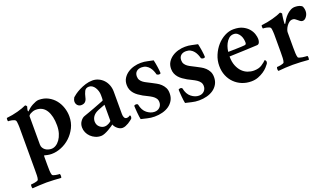

<svg xmlns="http://www.w3.org/2000/svg" viewBox="-60 -900 2746 1573"><g transform="rotate(-20 1313.0 -113.0)"><path d="M260 -377Q246 -377 234 -373Q222 -369 213 -364Q204 -359 199 -353.5Q194 -348 194 -345V-98Q194 -81 201.5 -68.5Q209 -56 220 -48Q231 -40 245 -36Q259 -32 272 -32Q292 -32 311 -43.5Q330 -55 345.5 -76.5Q361 -98 370.5 -128.5Q380 -159 380 -197Q380 -280 350 -328.5Q320 -377 260 -377ZM310 -445Q356 -445 391.5 -426Q427 -407 451 -377Q475 -347 487.5 -309Q500 -271 500 -233Q500 -179 478 -135Q456 -91 421.5 -59Q387 -27 344 -9.5Q301 8 260 8Q240 8 222 4Q204 0 197 -2Q194 -2 194 13V83Q194 111 195 132.5Q196 154 201 168Q203 173 211 176Q219 179 229.5 181Q240 183 250 184Q260 185 265 185Q269 191 268.5 202.5Q268 214 265 219Q235 217 202.5 215Q170 213 139 213Q109 213 77 215Q45 217 15 219Q12 214 11.5 202.5Q11 191 15 185Q20 185 30 184Q40 183 50 181Q60 179 68.5 176Q77 173 79 168Q84 154 84.5 132.5Q85 111 85 82V-277Q85 -281 85 -290.5Q85 -300 84 -311Q83 -322 82 -332Q81 -342 78 -347Q75 -353 66 -356.5Q57 -360 46.5 -362.5Q36 -365 26.5 -365.5Q17 -366 14 -366Q12 -370 12 -381.5Q12 -393 15 -395Q65 -400 112.5 -413Q160 -426 189 -440Q194 -439 198.5 -434Q203 -429 203 -427Q202 -422 198.5 -411.5Q195 -401 195 -391Q195 -383 200 -386Q211 -397 224.5 -407.5Q238 -418 253 -426Q268 -434 282.5 -439.5Q297 -445 310 -445Z M744 -55Q755 -55 765.5 -58.5Q776 -62 784.5 -67Q793 -72 798 -76.5Q803 -81 803 -84V-223Q786 -216 763.5 -208Q741 -200 726 -192Q703 -179 691.5 -160.5Q680 -142 680 -120Q681 -90 701 -72.5Q721 -55 744 -55ZM691 8Q664 8 641.5 -2Q619 -12 602 -28.5Q585 -45 575.5 -66.5Q566 -88 566 -111Q566 -141 582.5 -163.5Q599 -186 618 -192Q635 -198 659 -206.5Q683 -215 708.5 -224.5Q734 -234 758 -243.5Q782 -253 798 -259Q801 -261 802 -267Q803 -273 803 -281V-308Q803 -326 797.5 -343.5Q792 -361 783 -375Q774 -389 761 -397.5Q748 -406 733 -406Q705 -406 694 -384.5Q683 -363 676 -331Q672 -310 659.5 -297.5Q647 -285 624 -285Q605 -285 592.5 -298Q580 -311 580 -331Q580 -338 583 -347.5Q586 -357 591 -365Q598 -372 616.5 -385.5Q635 -399 660.5 -412Q686 -425 716 -434.5Q746 -444 777 -444Q804 -444 828.5 -433Q853 -422 871.5 -402.5Q890 -383 900.5 -356Q911 -329 911 -297V-102Q911 -82 918 -70.5Q925 -59 937 -59Q949 -59 957 -63.5Q965 -68 968 -70Q971 -69 972.5 -65Q974 -61 974 -57Q974 -48 969 -40Q964 -36 954 -28Q944 -20 931.5 -12.5Q919 -5 905 0.5Q891 6 878 6Q866 6 855 1Q844 -4 834.5 -12Q825 -20 818 -29.5Q811 -39 808 -49Q804 -46 790.5 -36.5Q777 -27 759.5 -17Q742 -7 723.5 0.5Q705 8 691 8Z M1198 -444Q1230 -444 1253.5 -438Q1277 -432 1306 -427Q1309 -415 1312 -398.5Q1315 -382 1317.5 -365.5Q1320 -349 1321.5 -334Q1323 -319 1323 -310Q1323 -307 1318 -305Q1313 -303 1308 -303Q1300 -303 1289 -310Q1285 -326 1278 -343Q1271 -360 1259.5 -374.5Q1248 -389 1231.5 -398Q1215 -407 1193 -407Q1164 -407 1147.5 -392Q1131 -377 1131 -350Q1131 -331 1139.5 -317.5Q1148 -304 1162 -294Q1176 -284 1193 -276Q1210 -268 1226 -259Q1245 -249 1264.5 -238.5Q1284 -228 1300 -213Q1316 -198 1326.5 -178Q1337 -158 1337 -129Q1337 -94 1322 -68Q1307 -42 1282.5 -25Q1258 -8 1225.5 0.5Q1193 9 1157 9Q1124 9 1094.5 1.5Q1065 -6 1041 -11Q1039 -19 1036.5 -36.5Q1034 -54 1032.5 -73Q1031 -92 1030 -108.5Q1029 -125 1029 -131Q1031 -134 1036.5 -136Q1042 -138 1046 -138Q1050 -138 1055 -136Q1060 -134 1062 -130Q1072 -78 1104 -53Q1136 -28 1170 -28Q1198 -28 1215.5 -45.5Q1233 -63 1233 -89Q1233 -109 1223 -123Q1213 -137 1197 -147.5Q1181 -158 1161.5 -167.5Q1142 -177 1123 -187Q1104 -198 1087 -210Q1070 -222 1057 -237Q1044 -252 1036.5 -270.5Q1029 -289 1029 -312Q1029 -346 1044.5 -370.5Q1060 -395 1084.5 -411.5Q1109 -428 1139 -436Q1169 -444 1198 -444Z M1585 -444Q1617 -444 1640.5 -438Q1664 -432 1693 -427Q1696 -415 1699 -398.5Q1702 -382 1704.5 -365.5Q1707 -349 1708.5 -334Q1710 -319 1710 -310Q1710 -307 1705 -305Q1700 -303 1695 -303Q1687 -303 1676 -310Q1672 -326 1665 -343Q1658 -360 1646.5 -374.5Q1635 -389 1618.5 -398Q1602 -407 1580 -407Q1551 -407 1534.5 -392Q1518 -377 1518 -350Q1518 -331 1526.5 -317.5Q1535 -304 1549 -294Q1563 -284 1580 -276Q1597 -268 1613 -259Q1632 -249 1651.5 -238.5Q1671 -228 1687 -213Q1703 -198 1713.5 -178Q1724 -158 1724 -129Q1724 -94 1709 -68Q1694 -42 1669.5 -25Q1645 -8 1612.5 0.5Q1580 9 1544 9Q1511 9 1481.5 1.5Q1452 -6 1428 -11Q1426 -19 1423.5 -36.5Q1421 -54 1419.5 -73Q1418 -92 1417 -108.5Q1416 -125 1416 -131Q1418 -134 1423.5 -136Q1429 -138 1433 -138Q1437 -138 1442 -136Q1447 -134 1449 -130Q1459 -78 1491 -53Q1523 -28 1557 -28Q1585 -28 1602.5 -45.5Q1620 -63 1620 -89Q1620 -109 1610 -123Q1600 -137 1584 -147.5Q1568 -158 1548.5 -167.5Q1529 -177 1510 -187Q1491 -198 1474 -210Q1457 -222 1444 -237Q1431 -252 1423.5 -270.5Q1416 -289 1416 -312Q1416 -346 1431.5 -370.5Q1447 -395 1471.5 -411.5Q1496 -428 1526 -436Q1556 -444 1585 -444Z M1994 -405Q1969 -405 1951.5 -389Q1934 -373 1923.5 -352Q1913 -331 1908.5 -311Q1904 -291 1904 -283Q1907 -283 1927 -283.5Q1947 -284 1971 -284.5Q1995 -285 2017 -286Q2039 -287 2046 -288Q2063 -288 2063 -307Q2063 -322 2059.5 -339Q2056 -356 2047.5 -370.5Q2039 -385 2026 -395Q2013 -405 1994 -405ZM2006 -443Q2054 -443 2085.5 -427.5Q2117 -412 2136 -389.5Q2155 -367 2163 -342Q2171 -317 2171 -298Q2171 -280 2164.5 -267.5Q2158 -255 2145 -254Q2125 -253 2091.5 -251.5Q2058 -250 2022 -248.5Q1986 -247 1953 -246Q1920 -245 1901 -244Q1901 -197 1914.5 -163.5Q1928 -130 1949 -108.5Q1970 -87 1996.5 -77Q2023 -67 2050 -67Q2093 -67 2120 -85Q2147 -103 2161 -118Q2164 -117 2168 -111.5Q2172 -106 2172 -101Q2172 -90 2167 -83Q2160 -73 2145.5 -57Q2131 -41 2109.5 -26.5Q2088 -12 2060.5 -1.5Q2033 9 2000 9Q1957 9 1920 -6Q1883 -21 1855 -48.5Q1827 -76 1811 -114.5Q1795 -153 1795 -200Q1795 -248 1813.5 -292Q1832 -336 1861.5 -369.5Q1891 -403 1929 -423Q1967 -443 2006 -443Z M2543 -443Q2563 -443 2580.5 -437.5Q2598 -432 2606 -421Q2608 -416 2611 -405.5Q2614 -395 2614 -381Q2614 -355 2598.5 -334Q2583 -313 2565 -313Q2552 -313 2542.5 -321Q2533 -329 2524 -336Q2516 -342 2509 -347.5Q2502 -353 2488 -353Q2472 -353 2459 -343Q2446 -333 2436.5 -319.5Q2427 -306 2421.5 -291.5Q2416 -277 2416 -269V-134Q2416 -108 2417 -84.5Q2418 -61 2423 -47Q2425 -43 2435.5 -39.5Q2446 -36 2459 -34Q2472 -32 2484.5 -31Q2497 -30 2502 -30Q2506 -24 2505.5 -13Q2505 -2 2502 4Q2472 1 2433 -1Q2394 -3 2364 -3Q2333 -3 2299.5 -1Q2266 1 2237 4Q2233 -2 2233 -13Q2233 -24 2237 -30Q2242 -30 2251.5 -31Q2261 -32 2271.5 -34Q2282 -36 2290.5 -39.5Q2299 -43 2300 -47Q2305 -61 2306 -83Q2307 -105 2307 -134V-277Q2307 -281 2307 -290.5Q2307 -300 2306 -311Q2305 -322 2304 -332Q2303 -342 2300 -347Q2297 -353 2287.5 -356.5Q2278 -360 2267.5 -362.5Q2257 -365 2248 -365.5Q2239 -366 2236 -366Q2234 -370 2233.5 -381.5Q2233 -393 2237 -395Q2286 -400 2334 -413Q2382 -426 2411 -440Q2416 -439 2421 -434Q2426 -429 2426 -427Q2425 -424 2423 -412.5Q2421 -401 2419.5 -387Q2418 -373 2417 -360.5Q2416 -348 2416 -343Q2416 -340 2418.5 -339.5Q2421 -339 2422 -341Q2430 -357 2442 -375Q2454 -393 2469.5 -408Q2485 -423 2503.5 -433Q2522 -443 2543 -443Z"/></g></svg>

Font: Vermiglione SemiBold
Style: Regular
Weight: 600
Version: Version 1.000